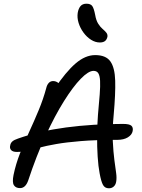

<svg xmlns="http://www.w3.org/2000/svg" viewBox="-20 -1006 766 1035"><path d="M567 9Q545 9 535 -9.5Q525 -28 517 -72Q510 -108 506.5 -161Q503 -214 503.5 -273.5Q504 -333 508 -386Q514 -451 517.5 -497Q521 -543 519.5 -570.5Q518 -598 510 -611Q502 -624 484 -624Q457 -624 415.5 -581.5Q374 -539 325 -461Q276 -383 226 -274.5Q176 -166 132 -33Q125 -13 114 -2.5Q103 8 88 8Q65 8 55 -7.5Q45 -23 53 -63Q65 -121 87.5 -178.5Q110 -236 137 -294.5Q164 -353 188.5 -412Q213 -471 229 -530Q233 -548 242.5 -558.5Q252 -569 266 -569Q280 -569 291.5 -561Q303 -553 310 -536L272 -525Q335 -619 387.5 -664Q440 -709 493 -709Q551 -709 575 -675Q599 -641 601 -571Q603 -501 593 -389Q585 -306 588 -246Q591 -186 596.5 -144Q602 -102 606 -74Q610 -46 606 -25Q603 -9 592.5 0Q582 9 567 9ZM71 -187Q49 -187 40 -197Q31 -207 35 -222Q37 -235 46.5 -243.5Q56 -252 77 -259Q193 -300 336.5 -319Q480 -338 643 -338Q678 -338 688.5 -328Q699 -318 695 -299Q691 -279 669 -265.5Q647 -252 611 -252Q496 -252 416.5 -245.5Q337 -239 283 -229.5Q229 -220 191.5 -210Q154 -200 126.5 -193.5Q99 -187 71 -187ZM518 -777Q494 -777 471 -791.5Q448 -806 430 -830.5Q412 -855 403.5 -883Q395 -911 399 -937Q403 -960 414 -973Q425 -986 446 -986Q468 -986 477 -974Q486 -962 493 -926Q498 -896 509.5 -878Q521 -860 533.5 -849.5Q546 -839 553.5 -829.5Q561 -820 559 -807Q555 -791 545 -784Q535 -777 518 -777Z"/></svg>

Font: Shantell Sans
Style: Italic
Weight: 400
Italic angle: -11°
Designer: Stephen Nixon, Anya Danilova, Shantell Martin
Foundry: Arrow Type
Version: Version 1.011;[c5ecc13dd]